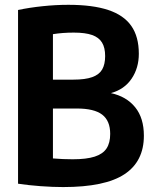

<svg xmlns="http://www.w3.org/2000/svg" viewBox="-20 -769 638 798"><path d="M578 -205Q578 -98 497.2 -44.8Q416.5 8.5 242.5 8.5Q200.5 8.5 149 4.8Q97.5 1 55 -5.5V-727.5Q102 -737.5 156.8 -743.2Q211.5 -749 264 -749Q365 -749 429.8 -727.5Q494.5 -706 525.8 -661.2Q557 -616.5 557 -545.5Q557 -486.5 527 -442Q497 -397.5 441 -382Q505.5 -368 541.8 -323.2Q578 -278.5 578 -205ZM200 -627V-438H284.5Q334.5 -438 363.5 -448.5Q392.5 -459 404.8 -480.5Q417 -502 417 -536Q417 -571 404 -592.2Q391 -613.5 362.8 -623.5Q334.5 -633.5 286.5 -633.5Q240.5 -633.5 200 -627ZM438 -212.5Q438 -267 404.8 -292.5Q371.5 -318 299.5 -318H200V-110.5Q242.5 -107 282 -107Q339.5 -107 373.5 -118Q407.5 -129 422.8 -152Q438 -175 438 -212.5Z"/></svg>

Font: Encode Sans Condensed
Style: Bold
Weight: 700
Width: 3
Designer: Multiple Designers
Foundry: Impallari Type
Version: Version 2.000